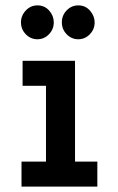

<svg xmlns="http://www.w3.org/2000/svg" viewBox="-20 -694 440 714"><path d="M60 0V-93H151V-375H64V-468H259V-93H342V0ZM119 -548Q94 -548 76 -566.5Q58 -585 58 -611Q58 -636 76 -655Q94 -674 119 -674Q146 -674 163 -654.5Q180 -635 180 -611Q180 -585 162 -566.5Q144 -548 119 -548ZM271 -548Q246 -548 228 -566.5Q210 -585 210 -611Q210 -637 228 -655.5Q246 -674 271 -674Q298 -674 315 -654Q332 -634 332 -611Q332 -585 314 -566.5Q296 -548 271 -548Z"/></svg>

Font: Inconsolata Condensed ExtraBold
Style: Regular
Weight: 800
Width: 3
Monospace: yes
Designer: Raph Levien, Cyreal, Brenton Simpson
Foundry: Raph Levien, Cyreal, Google
Version: Version 3.001; ttfautohint (v1.8.2.53-6de2)